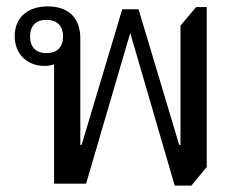

<svg xmlns="http://www.w3.org/2000/svg" viewBox="-20 -574 761 600"><path d="M593 -552 544 -494V-121H540L413 -545H362L235 -121H231V-454C231 -523 189 -554 129 -554C64 -554 26 -517 26 -461C26 -403 67 -368 119 -368C131 -368 141 -370 149 -373V0H249L387 -471L526 6H578L626 -52V-552ZM125 -408C93 -408 74 -426 74 -460C74 -494 93 -512 125 -512C158 -512 177 -494 177 -460C177 -426 158 -408 125 -408Z"/></svg>

Font: Noto Serif Thai
Style: Regular
Weight: 400
Designer: Monotype Design Team
Foundry: Monotype Imaging Inc.
Version: Version 1.901